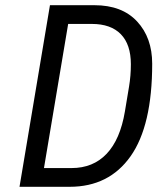

<svg xmlns="http://www.w3.org/2000/svg" viewBox="-20 -718 640 738"><path d="M172 -698H343Q449 -698 507 -635.5Q565 -573 565 -473Q565 -235 482 -117.5Q399 0 248 0H55ZM255 -72Q338 -72 390 -127Q442 -182 460 -289L476 -385Q483 -427 483 -471Q483 -547 444.5 -586.5Q406 -626 333 -626H242L149 -72Z"/></svg>

Font: iA Writer Duo S
Style: Italic
Weight: 400
Italic angle: -9.5°
Designer: Mike Abbink, Paul van der Laan, Pieter van Rosmalen, Oliver Reichenstein
Foundry: Bold Monday and Information Architects Inc.
Version: Version 2.000